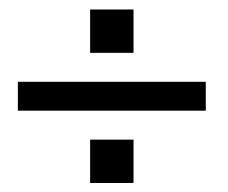

<svg xmlns="http://www.w3.org/2000/svg" viewBox="-20 -458 493 415"><path d="M174.8 -62.5V-156.2H268.6V-62.5ZM18.6 -218.8V-281.2H424.8V-218.8ZM174.8 -343.8V-437.5H268.6V-343.8Z"/></svg>

Font: Terminal Grotesque
Style: Regular
Weight: 400
Designer: Raphaël Bastide
Foundry: http://raphaelbastide.com
Version: Version 1.0